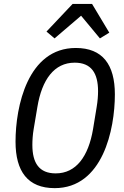

<svg xmlns="http://www.w3.org/2000/svg" viewBox="-20 -957 640 989"><path d="M261.7 12.1C509.2 12.1 571.7 -289.8 571.7 -470.9C571.7 -623.9 508.9 -709.9 370.4 -709.9C122.5 -709.9 60 -408 60 -227.3C60 -74.2 122.9 12.1 261.7 12.1ZM146.7 -210.6C146.7 -233.7 148.4 -262.4 153.4 -291.9L172.6 -406.2C196 -546.9 259.2 -634.2 364.7 -634.2C450.3 -634.2 485.1 -580.3 485.1 -487.2C485.1 -464.1 483 -435.7 478 -406.2L459.2 -291.5C435.4 -151.3 372.2 -63.9 267 -63.9C181.1 -63.9 146.7 -117.9 146.7 -210.6ZM219.5 -794.4 261 -759.2 397.7 -876.1 494.7 -759.2 543 -788.7 454.2 -936.8H354Z"/></svg>

Font: Margiela Mono Italic Text It
Style: Regular
Weight: 400
Designer: Mike Abbink, Paul van der Laan, Pieter van Rosmalen
Foundry: Bold Monday
Version: Version 2.003 2021